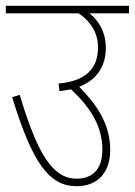

<svg xmlns="http://www.w3.org/2000/svg" viewBox="-20 -642 465 662"><path d="M0 -622V-596H251C297 -565 318 -524 318 -479C318 -406 276 -362 182 -354L185 -328C199 -329 213 -332 225 -334C290 -273 333 -208 333 -127C333 -49 290 -26 244 -26C161 -26 109 -112 48 -315L22 -307C92 -77 151 0 244 0C316 0 360 -46 360 -125C360 -217 311 -284 253 -343C316 -367 345 -416 345 -478C345 -526 324 -568 289 -596H425V-622Z"/></svg>

Font: Noto Sans Condensed Thin
Style: Italic
Weight: 100
Width: 3
Italic angle: -12°
Designer: Monotype Design Team
Foundry: Monotype Imaging Inc.
Version: Version 2.013